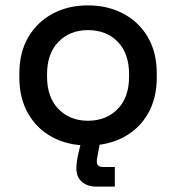

<svg xmlns="http://www.w3.org/2000/svg" viewBox="-20 -527 655 714"><path d="M307 14Q233 14 175.5 -16.5Q118 -47 85 -104Q52 -161 52 -239V-254Q52 -332 85 -388.5Q118 -445 175.5 -476Q233 -507 307 -507Q381 -507 439 -476Q497 -445 530 -388.5Q563 -332 563 -254V-239Q563 -161 530 -104Q497 -47 439 -16.5Q381 14 307 14ZM307 -78Q375 -78 417.5 -121.5Q460 -165 460 -242V-251Q460 -328 418 -371.5Q376 -415 307 -415Q240 -415 197.5 -371.5Q155 -328 155 -251V-242Q155 -165 197.5 -121.5Q240 -78 307 -78ZM338 167Q305 167 284.5 149Q264 131 264 100Q264 85 266.5 69Q269 53 273 37L286 -17H356L344 45Q343 53 341.5 59.5Q340 66 340 73Q340 94 363 94H407V167Z"/></svg>

Font: Space Grotesk Medium
Style: Regular
Weight: 500
Designer: Florian Karsten
Foundry: Florian Karsten
Version: Version 2.000